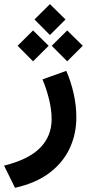

<svg xmlns="http://www.w3.org/2000/svg" viewBox="-53 -646 430 934"><path d="M114.7 -551.3 189.9 -626 265.6 -551.3 189.9 -475.6ZM198.7 -423.3 273.9 -498 349.6 -423.3 273.9 -347.7ZM32.7 -423.3 107.9 -498 183.6 -423.3 107.9 -347.7ZM269.5 -301.3Q292.5 -248.5 305.4 -190.2Q318.4 -131.8 318.4 -74.7Q318.4 5.4 286.4 74.7Q254.4 144 188.5 194.3Q122.6 244.6 20 267.6L-33.2 159.7Q85.4 130.4 141.8 73.5Q198.2 16.6 198.2 -66.9Q198.2 -110.8 185.8 -162.1Q173.3 -213.4 153.8 -259.8Z"/></svg>

Font: Vazir UI
Style: Bold-UI
Weight: 700
Designer: Saber Rastikerdar
Foundry: Saber Rastikerdar
Version: Version 30.1.0